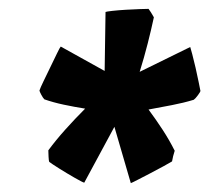

<svg xmlns="http://www.w3.org/2000/svg" viewBox="-20 -731 472 433"><path d="M170 -319Q166 -320 148.5 -330Q131 -340 113.5 -351Q96 -362 91 -366Q90 -368 89.5 -377.5Q89 -387 89 -392Q106 -415 127.5 -439Q149 -463 172 -486Q147 -490 123.5 -495Q100 -500 80 -507Q77 -510 73 -517.5Q69 -525 69 -527Q71 -533 78 -547.5Q85 -562 93.5 -579.5Q102 -597 108.5 -610.5Q115 -624 117 -626L216 -571L218 -704Q220 -705 233.5 -706.5Q247 -708 264 -709Q281 -710 295.5 -710.5Q310 -711 315 -711Q316 -710 320.5 -703Q325 -696 327 -692Q321 -664 313 -632.5Q305 -601 295 -569L409 -625Q410 -622 413.5 -609Q417 -596 421 -578.5Q425 -561 428 -546Q431 -531 432 -526Q432 -524 426.5 -516.5Q421 -509 417 -506Q394 -499 368 -494Q342 -489 315 -484Q332 -461 347 -438Q362 -415 374 -391Q372 -385 370.5 -379Q369 -373 368 -367Q363 -364 349.5 -356.5Q336 -349 319.5 -340.5Q303 -332 290.5 -325.5Q278 -319 275 -318L238 -445Z"/></svg>

Font: Labrada ExtraBold
Style: Italic
Weight: 800
Italic angle: -7°
Designer: Mercedes Jáuregui
Foundry: Omnibus-Type Team
Version: Version 1.000; ttfautohint (v1.8.4.7-5d5b)